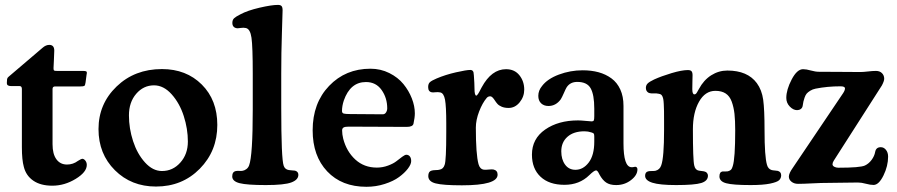

<svg xmlns="http://www.w3.org/2000/svg" viewBox="-20 -732 3584 767"><path d="M189.9 -155.8Q189.9 -116.7 205.3 -95.7Q220.7 -74.7 247.6 -74.7Q272 -74.7 291.5 -89.4Q305.2 -97.7 308.1 -97.7Q315.4 -97.7 321 -90.3Q326.7 -83 326.7 -73.2Q326.7 -44.4 282.2 -17.3Q237.8 9.8 189 9.8Q142.1 9.8 113 -10.3Q84 -30.3 75.2 -65.4Q67.4 -93.3 67.4 -144V-376.5Q67.4 -388.2 58.1 -388.2H23.9Q7.3 -388.2 7.3 -399.9Q7.3 -409.2 8.3 -416Q9.3 -421.4 14.2 -425.3L149.9 -541Q163.1 -552.7 176.8 -552.7Q196.8 -552.7 196.8 -529.8Q196.8 -522.9 195.3 -491.5Q193.8 -460 193.8 -459.5Q193.8 -451.7 196.3 -450.2Q198.7 -448.7 208 -448.7H310.1Q319.8 -448.7 323.5 -447.3Q327.1 -445.8 327.1 -440.9Q327.1 -438.5 325.7 -432.6L321.8 -402.8Q320.3 -391.1 316.9 -388.9Q313.5 -386.7 300.8 -386.7H200.2Q189.9 -386.7 189.9 -376.5Z M373.5 -216.3Q373.5 -316.9 445.8 -386.5Q518.1 -456.1 627 -456.1Q724.1 -456.1 786.1 -394.3Q848.1 -332.5 848.1 -232.9Q848.1 -128.9 778.1 -57.9Q708 13.2 603 13.2Q504.4 13.2 439 -52Q373.5 -117.2 373.5 -216.3ZM627 -48.8Q670.4 -48.8 700.4 -82.5Q730.5 -116.2 730.5 -166.5Q730.5 -217.3 714.1 -268.3Q697.8 -319.3 665.8 -355.2Q633.8 -391.1 595.2 -391.1Q553.2 -391.1 524.2 -357.4Q495.1 -323.7 495.1 -271Q495.1 -218.8 511.7 -168Q528.3 -117.2 559.3 -83Q590.3 -48.8 627 -48.8Z M989.7 -295.4V-437.5Q989.7 -546.4 984.6 -581.5Q979.5 -616.7 961.9 -620.1Q953.1 -622.1 941.7 -620.4Q930.2 -618.7 926.8 -619.1Q908.2 -621.6 908.2 -640.6Q908.2 -652.3 915 -658.9Q921.9 -665.5 940.4 -674.8Q968.3 -689.9 1016.6 -701.2Q1064.9 -712.4 1090.3 -712.4Q1100.6 -712.4 1104.7 -707.8Q1108.9 -703.1 1108.9 -690.9Q1108.9 -680.2 1106.2 -600.8Q1103.5 -521.5 1103.5 -438.5V-301.8Q1103.5 -96.7 1113.3 -69.8Q1118.2 -55.2 1133.8 -52.7Q1139.6 -51.8 1147.2 -51.3Q1154.8 -50.8 1158.7 -50.3Q1171.9 -46.4 1171.9 -33.7Q1171.9 -13.7 1143.8 -3.2Q1115.7 7.3 1042 7.3Q966.8 7.3 937.3 -0.2Q907.7 -7.8 907.7 -27.3Q907.7 -46.4 922.9 -48.8Q927.2 -49.8 936.3 -49.3Q945.3 -48.8 949.2 -49.8Q956.5 -50.8 964.1 -56.4Q971.7 -62 975.1 -71.3Q989.7 -109.9 989.7 -295.4Z M1460 -457.5Q1500.5 -457.5 1535.2 -440.2Q1569.8 -422.9 1591.6 -396.2Q1613.3 -369.6 1625.2 -338.9Q1637.2 -308.1 1637.2 -279.3Q1637.2 -262.7 1631.8 -237.8Q1628.9 -225.1 1604.5 -225.1L1372.6 -226.1Q1358.4 -226.1 1352.5 -222.7Q1346.7 -219.2 1346.7 -210.9Q1346.7 -195.3 1351.1 -177.7Q1364.3 -127 1399.4 -94.7Q1434.6 -62.5 1485.4 -62.5Q1508.8 -62.5 1530.3 -70.6Q1551.8 -78.6 1563.7 -88.1Q1575.7 -97.7 1586.7 -105.7Q1597.7 -113.8 1603 -113.8Q1611.8 -113.8 1617.2 -107.2Q1622.6 -100.6 1622.6 -88.4Q1622.6 -75.7 1609.4 -58.3Q1596.2 -41 1574 -24.7Q1551.8 -8.3 1516.8 2.9Q1481.9 14.2 1443.8 14.2Q1345.2 14.2 1287.1 -47.4Q1229 -108.9 1229 -211.4Q1229 -320.3 1294.7 -388.9Q1360.4 -457.5 1460 -457.5ZM1508.8 -275.4Q1517.6 -275.4 1522.2 -283Q1526.9 -290.5 1526.9 -299.3Q1526.9 -340.8 1504.4 -372.6Q1481.9 -404.3 1441.9 -404.3Q1379.4 -404.3 1353.5 -330.6Q1346.2 -308.6 1346.2 -288.6Q1346.2 -280.3 1353.3 -278.3Q1360.4 -276.4 1378.4 -276.4Z M1762.7 -203.1V-239.3Q1762.7 -307.1 1757.8 -333.5Q1752.9 -359.9 1738.8 -362.8Q1729.5 -364.7 1719.2 -363.5Q1709 -362.3 1705.1 -363.3Q1690.4 -365.7 1690.4 -384.3Q1690.4 -397.5 1697.5 -403.8Q1704.6 -410.2 1724.1 -418.5Q1759.8 -433.6 1801.5 -443.1Q1843.3 -452.6 1858.9 -452.6Q1864.7 -452.6 1867.7 -449.7Q1870.6 -446.8 1871.6 -442.9Q1872.6 -439 1873 -430.7Q1875.5 -397.5 1875.5 -378.4Q1875.5 -350.1 1882.8 -350.1Q1884.3 -350.1 1886.2 -352.3Q1888.2 -354.5 1890.9 -358.6Q1893.6 -362.8 1895.3 -366.2Q1897 -369.6 1900.1 -375.5Q1903.3 -381.3 1904.3 -383.3Q1943.4 -455.6 2001.5 -455.6Q2035.6 -455.6 2054.9 -431.4Q2074.2 -407.2 2074.2 -374Q2074.2 -345.7 2055.9 -323.2Q2037.6 -300.8 2011.7 -300.8Q1995.6 -300.8 1984.1 -305.7Q1972.7 -310.5 1966.8 -317.4Q1960.9 -324.2 1956.8 -330.8Q1952.6 -337.4 1948 -342.3Q1943.4 -347.2 1938 -347.2Q1929.7 -347.2 1924.3 -340.8Q1907.2 -320.8 1894 -286.6Q1880.9 -252.4 1880.9 -222.2Q1880.9 -115.2 1891.6 -76.2Q1897 -56.6 1912.6 -54.2Q1918.5 -53.2 1932.6 -54.7Q1946.8 -56.2 1952.1 -54.7Q1967.8 -50.8 1967.8 -34.2Q1967.8 8.3 1825.2 8.3Q1750 8.3 1720.5 0.7Q1690.9 -6.8 1690.9 -28.8Q1690.9 -46.9 1703.6 -50.3Q1709 -52.2 1720.2 -52.5Q1731.4 -52.7 1735.8 -54.2Q1751 -56.6 1756.3 -73.7Q1762.7 -90.8 1762.7 -203.1Z M2130.4 -349.1Q2130.4 -370.6 2145.5 -388.7Q2167 -417 2212.6 -434.1Q2258.3 -451.2 2307.6 -451.2Q2342.3 -451.2 2371.1 -443.4Q2399.9 -435.5 2422.6 -418.9Q2445.3 -402.3 2458 -374.5Q2470.7 -346.7 2470.7 -309.1V-159.2Q2470.7 -65.4 2502.4 -64Q2506.3 -63.5 2511.2 -64.7Q2516.1 -65.9 2517.6 -65.9Q2526.4 -64.9 2526.4 -55.2Q2526.4 -32.2 2500.7 -12.5Q2475.1 7.3 2441.4 7.3Q2416.5 7.3 2401.6 -2.7Q2386.7 -12.7 2374.5 -35.2Q2367.2 -51.3 2361.3 -51.3Q2353.5 -51.3 2334 -32.2Q2294.9 6.3 2234.9 6.3Q2173.8 6.3 2139.4 -25.9Q2105 -58.1 2105 -114.3Q2105 -177.7 2157.7 -214.4Q2210.4 -251 2289.1 -251Q2300.3 -251 2320.3 -249Q2340.3 -247.1 2343.8 -247.1Q2350.1 -247.1 2352.1 -251Q2354 -254.9 2354 -268.1V-297.9Q2354 -353.5 2339.6 -379.2Q2325.2 -404.8 2286.1 -404.8Q2257.8 -404.8 2243.7 -383.3Q2240.2 -377.9 2232.7 -360.6Q2225.1 -343.3 2220.2 -335.4Q2200.7 -308.6 2170.9 -308.6Q2152.8 -308.6 2141.6 -319.3Q2130.4 -330.1 2130.4 -349.1ZM2354 -166V-186Q2354 -194.8 2352.3 -197.8Q2350.6 -200.7 2342.3 -203.1Q2329.1 -207.5 2314.9 -207.5Q2271.5 -207.5 2246.8 -185.5Q2222.2 -163.6 2222.2 -127.4Q2222.2 -95.2 2237.3 -74.5Q2252.4 -53.7 2278.8 -53.7Q2309.6 -53.7 2331.8 -82.8Q2354 -111.8 2354 -166Z M2632.8 -212.4V-248Q2632.8 -273.9 2632.6 -288.3Q2632.3 -302.7 2631.6 -316.4Q2630.9 -330.1 2629.6 -336.2Q2628.4 -342.3 2626 -347.4Q2623.5 -352.5 2620.4 -354.5Q2617.2 -356.4 2611.8 -357.4Q2603.5 -359.4 2592 -358.9Q2580.6 -358.4 2575.7 -359.9Q2568.8 -361.3 2564.5 -366.9Q2560.1 -372.6 2560.1 -380.4Q2560.1 -391.1 2566.9 -398.2Q2573.7 -405.3 2593.3 -414.6Q2622.1 -427.7 2662.8 -439.9Q2703.6 -452.1 2728 -452.1Q2738.3 -452.1 2742.4 -447.5Q2746.6 -442.9 2746.6 -431.6Q2746.6 -422.4 2746.1 -407.7Q2745.6 -393.1 2745.6 -376Q2745.6 -355 2753.9 -355Q2755.4 -355 2756.6 -355.5Q2757.8 -356 2758.8 -356.4Q2759.8 -356.9 2761 -358.4Q2762.2 -359.9 2762.9 -360.8Q2763.7 -361.8 2764.9 -364Q2766.1 -366.2 2766.8 -367.4Q2767.6 -368.7 2769.3 -371.8Q2771 -375 2772 -376.5Q2791 -412.1 2821 -431.2Q2851.1 -450.2 2885.7 -450.2Q2966.3 -450.2 3003.4 -399.9Q3023.4 -372.6 3028.8 -333.5Q3034.2 -294.4 3034.2 -211.4Q3034.2 -106.9 3043.9 -73.7Q3048.3 -57.1 3062.5 -52.7Q3067.9 -51.3 3075.7 -50.8Q3083.5 -50.3 3087.4 -49.3Q3100.6 -45.4 3100.6 -31.7Q3100.6 -20 3092.5 -12.2Q3084.5 -4.4 3056.2 1.5Q3027.8 7.3 2978.5 7.3Q2907.7 7.3 2880.9 0Q2854 -7.3 2854 -27.3Q2854 -44.9 2865.7 -46.9Q2868.7 -47.4 2877.7 -47.1Q2886.7 -46.9 2889.6 -48.3Q2896.5 -50.3 2900.4 -54.2Q2904.3 -58.1 2907.2 -68.4Q2917 -98.6 2917 -210.9Q2917 -251 2914.1 -277.3Q2911.1 -303.7 2903.1 -325.9Q2895 -348.1 2878.9 -358.6Q2862.8 -369.1 2837.9 -369.1Q2796.9 -369.1 2772.5 -325.7Q2748 -282.2 2748 -215.8Q2748 -92.3 2753.4 -70.8Q2757.3 -52.7 2772 -50.3Q2777.3 -49.3 2784.7 -48.6Q2792 -47.9 2795.9 -46.4Q2800.8 -45.4 2804.4 -40.8Q2808.1 -36.1 2808.1 -30.3Q2808.1 -9.3 2781.5 -1Q2754.9 7.3 2681.2 7.3Q2615.2 7.3 2586.2 -2Q2557.1 -11.2 2557.1 -29.8Q2557.1 -44.4 2568.8 -47.4Q2572.8 -48.8 2583.5 -48.8Q2594.2 -48.8 2598.6 -49.8Q2615.7 -54.2 2621.6 -71.8Q2632.8 -103 2632.8 -212.4Z M3259.8 -1Q3250.5 -1 3220 0.7Q3189.5 2.4 3168 2.4Q3152.3 2.4 3141.8 -6.1Q3131.3 -14.6 3131.3 -26.4Q3131.3 -39.6 3147 -61.5L3348.1 -359.9Q3355.5 -371.1 3355.5 -378.9Q3355.5 -387.2 3337.4 -387.2Q3285.6 -387.2 3238.3 -377.9Q3226.1 -375.5 3216.8 -369.6Q3207.5 -363.8 3202.6 -358.2Q3197.8 -352.5 3194.1 -342Q3190.4 -331.5 3189.5 -326.4Q3188.5 -321.3 3186.5 -309.1Q3185.1 -300.8 3178.7 -296.4Q3172.4 -292 3164.1 -292Q3148.9 -292 3135 -306.4Q3121.1 -320.8 3121.1 -340.8Q3121.1 -373.5 3142.6 -414.6Q3164.1 -455.6 3188 -455.6Q3201.2 -455.6 3219.2 -450.4Q3237.3 -445.3 3251.5 -445.3Q3275.4 -445.3 3341.8 -444.8Q3408.2 -444.3 3417 -444.3Q3428.7 -444.3 3447.3 -446.5Q3465.8 -448.7 3479.5 -448.7Q3494.6 -448.7 3503.4 -439.7Q3512.2 -430.7 3512.2 -417.5Q3512.2 -408.2 3502.9 -390.6L3310.5 -89.8Q3305.7 -82 3305.7 -75.7Q3305.7 -69.8 3312.7 -65.9Q3319.8 -62 3329.1 -62Q3416 -62 3435.1 -70.8Q3450.7 -78.1 3461.9 -93.3Q3473.1 -108.4 3476.1 -125Q3479.5 -144 3498.5 -144Q3510.7 -144 3519.3 -133.3Q3527.8 -122.6 3527.8 -106.4Q3527.8 -68.8 3509.3 -31Q3490.7 6.8 3469.7 6.8Q3456.5 6.8 3439 2Q3421.4 -2.9 3407.2 -2.9Q3388.7 -2.9 3335.2 -2Q3281.7 -1 3259.8 -1Z"/></svg>

Font: Cooper* SemiBold
Style: Regular
Weight: 600
Designer: Owen Earl
Foundry: indestructible type*
Version: Version 0.001